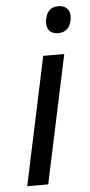

<svg xmlns="http://www.w3.org/2000/svg" viewBox="-53 -769 377 801"><g transform="rotate(-5 135.0 -368.5)"><path d="M213 -625Q186 -625 174 -641.5Q162 -658 167 -686Q177 -737 222 -737Q248 -737 261 -721Q274 -705 269 -676Q259 -625 213 -625ZM28 0 142 -536H230L116 0Z"/></g></svg>

Font: Noto Sans
Style: Italic
Weight: 400
Italic angle: -12°
Designer: Monotype Design Team
Foundry: Monotype Imaging Inc.
Version: Version 2.013; ttfautohint (v1.8.4.7-5d5b)